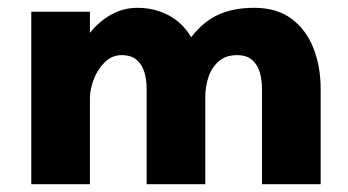

<svg xmlns="http://www.w3.org/2000/svg" viewBox="-20 -471 890 491"><path d="M60 0V-441H210V-387Q233 -416 264 -433.5Q295 -451 332 -451Q374 -451 410 -432.5Q446 -414 469 -376Q501 -417 539.5 -434Q578 -451 630 -451Q688 -451 725.5 -423Q763 -395 781.5 -348Q800 -301 800 -244V0H650V-244Q650 -266 644.5 -285.5Q639 -305 625 -317.5Q611 -330 586 -330Q557 -330 539 -314Q521 -298 513 -273.5Q505 -249 505 -224V0H355V-244Q355 -266 349.5 -285.5Q344 -305 330 -317.5Q316 -330 291 -330Q266 -330 247.5 -311.5Q229 -293 219.5 -267.5Q210 -242 210 -220V0Z"/></svg>

Font: Teachers
Style: Regular
Weight: 400
Designer: Alfredo Marco Pradil, Chank Diesel
Version: Version 1.001